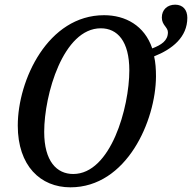

<svg xmlns="http://www.w3.org/2000/svg" viewBox="-20 -790 821 821"><path d="M281 11C522 11 646 -274 647 -463C647 -494 645 -524 639 -549C717 -580 781 -631 781 -714C781 -748 762 -770 729 -770C696 -770 672 -749 672 -715C672 -682 698 -674 698 -652C698 -616 670 -598 631 -583C598 -681 516 -725 425 -725C185 -725 56 -448 56 -253C56 -81 153 11 281 11ZM293 -46C223 -46 169 -100 169 -226C169 -385 250 -669 411 -669C482 -669 533 -614 533 -489C533 -331 454 -46 293 -46Z"/></svg>

Font: Noto Serif Condensed Medium
Style: Italic
Weight: 500
Width: 3
Italic angle: -12°
Designer: Monotype Design Team
Foundry: Monotype Imaging Inc.
Version: Version 2.013